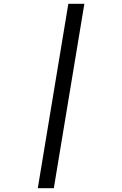

<svg xmlns="http://www.w3.org/2000/svg" viewBox="-20 -843 640 1006"><path d="M178 143 338 -823H422L262 143Z"/></svg>

Font: Iosevka Curly Extended Oblique
Style: Regular
Weight: 400
Width: 7
Italic angle: -9°
Monospace: yes
Designer: Belleve Invis
Foundry: Belleve Invis
Version: Version 11.1.0; ttfautohint (v1.8.3)